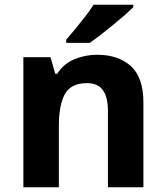

<svg xmlns="http://www.w3.org/2000/svg" viewBox="-20 -786 697 806"><path d="M388.2 -556.2Q475.1 -556.2 529.3 -508.8Q582 -460.4 582 -356V0H433.1V-318.8Q433.1 -378.4 412.1 -407.2Q391.1 -437 345.2 -437Q277.8 -437 252 -390.6Q227.1 -344.7 227.1 -256.8V0H78.1V-545.9H191.9L211.9 -476.1H220.2Q246.1 -518.1 292 -537.1Q337.4 -556.2 388.2 -556.2ZM539.6 -755.9 502.9 -721.7Q495.6 -715.8 479 -701.9Q462.4 -688 453.1 -680.2Q427.7 -659.2 401.4 -638.7Q376.5 -619.6 356.9 -606H257.8V-619.1L295.4 -663.6Q318.8 -691.9 337.9 -716.8Q356 -739.7 372.6 -766.1H539.6Z"/></svg>

Font: Droid Sans Thai
Style: Bold
Weight: 700
Designer: Steve Matteson
Foundry: Ascender Corporation
Version: Version 1.00